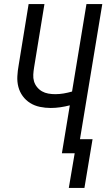

<svg xmlns="http://www.w3.org/2000/svg" viewBox="-20 -755 524 946"><path d="M319 171 348 0H285L324 -236Q301 -230 277 -226.5Q253 -223 230 -223Q203 -223 176.5 -228.5Q150 -234 128.5 -247.5Q107 -261 92 -281.5Q77 -302 70.5 -327Q64 -352 65.5 -379.5Q67 -407 72 -434L121 -735H199L148 -423Q145 -405 144 -387.5Q143 -370 147.5 -354.5Q152 -339 162.5 -326Q173 -313 187 -305Q201 -297 218 -294Q235 -291 252 -291Q273 -291 293.5 -294.5Q314 -298 335 -304L406 -735H484L374 -69H436L396 171Z"/></svg>

Font: Iosevka QP
Style: Italic
Weight: 400
Italic angle: -9°
Designer: Belleve Invis
Foundry: Belleve Invis
Version: Version 20.0.0; ttfautohint (v1.8.4)